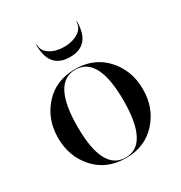

<svg xmlns="http://www.w3.org/2000/svg" viewBox="-159 -774 846 898"><g transform="rotate(-30 264.0 -324.5)"><path d="M167 -659Q167 -624 198.5 -604.5Q230 -585 274 -585Q318 -585 349.5 -604.5Q381 -624 381 -659H384Q384 -530 274 -530Q164 -530 164 -659ZM98 -59.5Q35 -129 35 -230Q35 -331 98 -400.5Q161 -470 264 -470Q367 -470 430 -400.5Q493 -331 493 -230Q493 -129 430 -59.5Q367 10 264 10Q161 10 98 -59.5ZM264 -467Q140 -467 140 -230Q140 7 264 7Q388 7 388 -230Q388 -467 264 -467Z"/></g></svg>

Font: Bodoni* 72
Style: Regular
Weight: 400
Version: Version 1.003